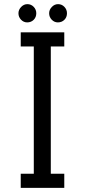

<svg xmlns="http://www.w3.org/2000/svg" viewBox="-20 -906 410 926"><path d="M225 -682V-68H290V0H80V-68H143V-682H80V-750H290V-682ZM155 -842Q155 -823 142.5 -810.5Q130 -798 111 -798Q94 -798 81.5 -811Q69 -824 69 -842Q69 -859 82 -872.5Q95 -886 112 -886Q130 -886 142.5 -873Q155 -860 155 -842ZM303 -842Q303 -823 290.5 -810.5Q278 -798 259 -798Q242 -798 229.5 -811Q217 -824 217 -842Q217 -859 230 -872.5Q243 -886 260 -886Q278 -886 290.5 -873Q303 -860 303 -842Z"/></svg>

Font: Kelly Slab
Style: Regular
Weight: 400
Designer: Denis Masharov
Foundry: Denis Masharov
Version: Version 1.001